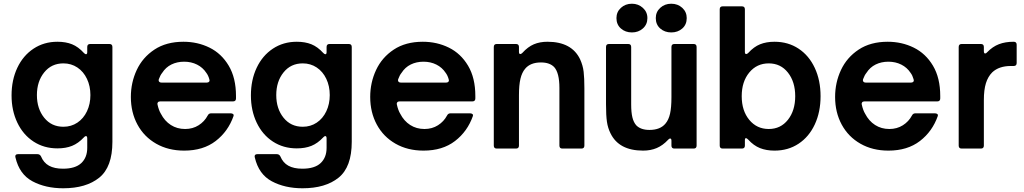

<svg xmlns="http://www.w3.org/2000/svg" viewBox="-20 -797 5493 1030"><path d="M63 48Q62 46 62 42Q62 30 77 30H181Q194 30 200 42Q214 76 243 92Q272 108 318 108Q384 108 416 78Q448 48 448 -4V-54Q448 -67 441 -67Q436 -67 430 -60Q400 -28 366.5 -14.5Q333 -1 288 -1Q216 -1 160 -37.5Q104 -74 73 -139Q42 -204 42 -285Q42 -368 73 -433.5Q104 -499 160 -536Q216 -573 288 -573Q333 -573 366.5 -559.5Q400 -546 430 -513Q437 -506 441 -506Q448 -506 448 -517V-545Q448 -561 464 -561H567Q583 -561 583 -545V-36Q583 99 512.5 156Q442 213 319 213Q224 213 154 175.5Q84 138 63 48ZM465 -287Q465 -335 446.5 -374Q428 -413 395 -435Q362 -457 320 -457Q256 -457 217 -408.5Q178 -360 178 -287Q178 -214 217 -165.5Q256 -117 320 -117Q362 -117 395 -139Q428 -161 446.5 -200Q465 -239 465 -287Z M682 -277Q682 -354 713.5 -421.5Q745 -489 808.5 -531Q872 -573 964 -573Q1040 -573 1104 -541.5Q1168 -510 1207 -444.5Q1246 -379 1246 -282V-269Q1246 -253 1230 -253H839Q831 -253 827 -248Q823 -243 825 -236Q832 -205 843 -187Q863 -148 896.5 -126.5Q930 -105 973 -105Q1014 -105 1045.5 -125Q1077 -145 1094 -177Q1100 -189 1112 -189H1218Q1226 -189 1230.5 -185Q1235 -181 1233 -175Q1204 -92 1137 -40.5Q1070 11 968 11Q883 11 818 -26Q753 -63 717.5 -128.5Q682 -194 682 -277ZM1090 -354Q1098 -354 1102 -359Q1106 -364 1103 -372Q1097 -393 1087 -406Q1068 -435 1037 -450.5Q1006 -466 968 -466Q930 -466 899.5 -451Q869 -436 850 -406Q840 -394 832 -372Q831 -370 831 -367Q831 -361 835 -357.5Q839 -354 846 -354Z M1347 48Q1346 46 1346 42Q1346 30 1361 30H1465Q1478 30 1484 42Q1498 76 1527 92Q1556 108 1602 108Q1668 108 1700 78Q1732 48 1732 -4V-54Q1732 -67 1725 -67Q1720 -67 1714 -60Q1684 -28 1650.5 -14.5Q1617 -1 1572 -1Q1500 -1 1444 -37.5Q1388 -74 1357 -139Q1326 -204 1326 -285Q1326 -368 1357 -433.5Q1388 -499 1444 -536Q1500 -573 1572 -573Q1617 -573 1650.5 -559.5Q1684 -546 1714 -513Q1721 -506 1725 -506Q1732 -506 1732 -517V-545Q1732 -561 1748 -561H1851Q1867 -561 1867 -545V-36Q1867 99 1796.5 156Q1726 213 1603 213Q1508 213 1438 175.5Q1368 138 1347 48ZM1749 -287Q1749 -335 1730.5 -374Q1712 -413 1679 -435Q1646 -457 1604 -457Q1540 -457 1501 -408.5Q1462 -360 1462 -287Q1462 -214 1501 -165.5Q1540 -117 1604 -117Q1646 -117 1679 -139Q1712 -161 1730.5 -200Q1749 -239 1749 -287Z M1966 -277Q1966 -354 1997.5 -421.5Q2029 -489 2092.5 -531Q2156 -573 2248 -573Q2324 -573 2388 -541.5Q2452 -510 2491 -444.5Q2530 -379 2530 -282V-269Q2530 -253 2514 -253H2123Q2115 -253 2111 -248Q2107 -243 2109 -236Q2116 -205 2127 -187Q2147 -148 2180.5 -126.5Q2214 -105 2257 -105Q2298 -105 2329.5 -125Q2361 -145 2378 -177Q2384 -189 2396 -189H2502Q2510 -189 2514.5 -185Q2519 -181 2517 -175Q2488 -92 2421 -40.5Q2354 11 2252 11Q2167 11 2102 -26Q2037 -63 2001.5 -128.5Q1966 -194 1966 -277ZM2374 -354Q2382 -354 2386 -359Q2390 -364 2387 -372Q2381 -393 2371 -406Q2352 -435 2321 -450.5Q2290 -466 2252 -466Q2214 -466 2183.5 -451Q2153 -436 2134 -406Q2124 -394 2116 -372Q2115 -370 2115 -367Q2115 -361 2119 -357.5Q2123 -354 2130 -354Z M2645 0Q2629 0 2629 -16V-545Q2629 -561 2645 -561H2748Q2764 -561 2764 -545V-519Q2764 -507 2771 -507Q2776 -507 2782 -513Q2812 -546 2844 -559.5Q2876 -573 2917 -573Q3047 -573 3092 -479Q3107 -446 3111 -412Q3115 -378 3115 -323V-16Q3115 0 3099 0H2997Q2981 0 2981 -16V-325Q2981 -406 2953 -437Q2929 -462 2882 -462Q2825 -462 2797 -428Q2780 -408 2772 -374.5Q2764 -341 2764 -286V-16Q2764 0 2748 0Z M3255 -82Q3241 -110 3236 -143.5Q3231 -177 3231 -238V-545Q3231 -561 3247 -561H3350Q3366 -561 3366 -545V-237Q3366 -194 3372.5 -167.5Q3379 -141 3393 -125Q3417 -100 3464 -100Q3522 -100 3550 -134Q3567 -154 3574.5 -187Q3582 -220 3582 -276V-545Q3582 -561 3598 -561H3701Q3717 -561 3717 -545V-16Q3717 0 3701 0H3598Q3582 0 3582 -16V-42Q3582 -54 3575 -54Q3570 -54 3564 -47Q3536 -17 3503.5 -3Q3471 11 3430 11Q3300 11 3255 -82ZM3287 -700Q3287 -733 3311 -755Q3335 -777 3370 -777Q3404 -777 3428.5 -755Q3453 -733 3453 -700Q3453 -666 3429 -644.5Q3405 -623 3370 -623Q3335 -623 3311 -644Q3287 -665 3287 -700ZM3498 -700Q3498 -733 3522 -755Q3546 -777 3581 -777Q3616 -777 3640 -755Q3664 -733 3664 -700Q3664 -665 3640 -644Q3616 -623 3581 -623Q3546 -623 3522 -644Q3498 -665 3498 -700Z M3994 -48Q3986 -56 3982 -56Q3976 -56 3976 -45V-16Q3976 0 3960 0H3857Q3841 0 3841 -16V-747Q3841 -763 3857 -763H3960Q3976 -763 3976 -747V-519Q3976 -507 3983 -507Q3988 -507 3994 -513Q4024 -546 4057.5 -559.5Q4091 -573 4135 -573Q4208 -573 4264 -536Q4320 -499 4351 -432.5Q4382 -366 4382 -281Q4382 -196 4351 -129.5Q4320 -63 4264 -26Q4208 11 4135 11Q4091 11 4057 -2.5Q4023 -16 3994 -48ZM4246 -281Q4246 -358 4207 -407.5Q4168 -457 4104 -457Q4040 -457 3999.5 -408Q3959 -359 3959 -281Q3959 -203 3999.5 -154Q4040 -105 4104 -105Q4168 -105 4207 -154.5Q4246 -204 4246 -281Z M4460 -277Q4460 -354 4491.5 -421.5Q4523 -489 4586.5 -531Q4650 -573 4742 -573Q4818 -573 4882 -541.5Q4946 -510 4985 -444.5Q5024 -379 5024 -282V-269Q5024 -253 5008 -253H4617Q4609 -253 4605 -248Q4601 -243 4603 -236Q4610 -205 4621 -187Q4641 -148 4674.5 -126.5Q4708 -105 4751 -105Q4792 -105 4823.5 -125Q4855 -145 4872 -177Q4878 -189 4890 -189H4996Q5004 -189 5008.5 -185Q5013 -181 5011 -175Q4982 -92 4915 -40.5Q4848 11 4746 11Q4661 11 4596 -26Q4531 -63 4495.5 -128.5Q4460 -194 4460 -277ZM4868 -354Q4876 -354 4880 -359Q4884 -364 4881 -372Q4875 -393 4865 -406Q4846 -435 4815 -450.5Q4784 -466 4746 -466Q4708 -466 4677.5 -451Q4647 -436 4628 -406Q4618 -394 4610 -372Q4609 -370 4609 -367Q4609 -361 4613 -357.5Q4617 -354 4624 -354Z M5139 0Q5123 0 5123 -16V-545Q5123 -561 5139 -561H5242Q5258 -561 5258 -545V-523Q5258 -510 5265 -510Q5270 -510 5276 -517Q5305 -547 5339 -560Q5373 -573 5418 -573Q5434 -573 5434 -557V-459Q5434 -443 5418 -443H5403Q5339 -443 5303 -409Q5280 -386 5269 -350.5Q5258 -315 5258 -260V-16Q5258 0 5242 0Z"/></svg>

Font: Open Sauce Two
Style: Bold
Weight: 700
Designer: Alfredo Marco Pradil
Foundry: Creative Sauce Fz LLC
Version: Version 1.477